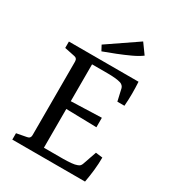

<svg xmlns="http://www.w3.org/2000/svg" viewBox="-182 -860 875 965"><g transform="rotate(30 255.5 -378.0)"><path d="M402 -429 386 -499Q381 -514 365 -520Q352 -524 332 -526Q312 -528 289 -528H198V-314L375 -320V-265L198 -269V-44H309Q333 -44 355 -46Q377 -48 389 -53Q398 -56 402.5 -61Q407 -66 410 -75L437 -153L477 -148Q477 -112 473 -75Q469 -38 462 0H40V-37L98 -48Q117 -51 117 -70V-497Q117 -517 98 -520L40 -532V-569H444Q446 -535 446 -501Q446 -467 443 -429ZM206 -608 190 -638 363 -756 405 -698Q384 -682 349.5 -666Q315 -650 277 -635Q239 -620 206 -608Z"/></g></svg>

Font: Rasa
Style: Regular
Weight: 400
Designer: Anna Giedrys (Yrsa+Rasa design), David Brezina (Yrsa art-direction, Rasa art-direction, design)
Foundry: Rosetta Type Foundry
Version: Version 2.004